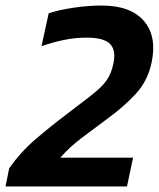

<svg xmlns="http://www.w3.org/2000/svg" viewBox="-39 -674 574 694"><path d="M-19 0 -6 -65Q34 -123 88 -169.5Q142 -216 203 -262Q249 -297 279 -320Q309 -343 327 -361Q345 -379 355 -398Q365 -417 371 -445Q381 -492 359 -515Q337 -538 273 -538Q233 -538 191.5 -529.5Q150 -521 111 -507L137 -626Q177 -639 229.5 -646.5Q282 -654 328 -654Q433 -654 481 -598.5Q529 -543 509 -448Q495 -382 452.5 -335.5Q410 -289 348 -244Q299 -208 255 -174.5Q211 -141 179 -104H442L420 0Z"/></svg>

Font: Kanit Medium
Style: Italic
Weight: 500
Italic angle: -12°
Designer: Katatrad Team
Foundry: CadsonDemak
Version: Version 2.000; ttfautohint (v1.8.3)